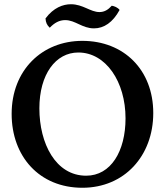

<svg xmlns="http://www.w3.org/2000/svg" viewBox="-20 -878 779 907"><path d="M424 -744C471 -744 513 -772 545 -831C536 -843 520 -849 508 -851C491 -832 473 -821 450 -821C407 -821 372 -858 315 -858C278 -858 233 -842 195 -791C196 -772 202 -759 215 -747C237 -770 260 -783 288 -783C336 -783 368 -744 424 -744ZM369 9C568 9 704 -142 704 -344C704 -548 565 -685 369 -685C179 -685 35 -547 35 -340C35 -139 166 9 369 9ZM387 -48C243 -48 166 -200 166 -366C166 -527 243 -630 350 -630C480 -630 573 -492 573 -319C573 -164 504 -48 387 -48Z"/></svg>

Font: Vollkorn Semibold
Style: Regular
Weight: 600
Designer: Friedrich Althausen
Foundry: Friedrich Althausen
Version: Version 4.015;PS 004.015;hotconv 1.0.88;makeotf.lib2.5.64775